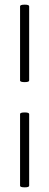

<svg xmlns="http://www.w3.org/2000/svg" viewBox="-20 -653 208 823"><path d="M86 -171Q105 -171 105 -164V143Q105 150 86 150Q66 150 66 143V-164Q66 -171 86 -171ZM86 -633Q105 -633 105 -626V-308Q105 -301 86 -301Q66 -301 66 -308V-626Q66 -633 86 -633Z"/></svg>

Font: Cormorant SC
Style: Regular
Weight: 400
Designer: Christian Thalmann (Catharsis Fonts)
Foundry: Catharsis Fonts
Version: Version 4.000